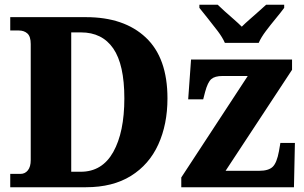

<svg xmlns="http://www.w3.org/2000/svg" viewBox="-20 -786 1277 806"><path d="M23 0V-56H66Q85 -56 97 -71Q109 -86 109 -114V-601Q109 -633 95 -645.5Q81 -658 59 -658H23V-714H341Q501 -714 592 -628.5Q683 -543 683 -373Q683 -264 644.5 -179.5Q606 -95 529.5 -47.5Q453 0 341 0ZM319 -65Q409 -65 455.5 -148Q502 -231 502 -373Q502 -515 455.5 -582.5Q409 -650 320 -650H279V-65ZM741 0V-41L1020 -467H914Q882 -467 867 -454Q852 -441 841 -400L833 -369H770L782 -536H1206V-493L927 -69H1068Q1107 -69 1124.5 -85.5Q1142 -102 1151 -151L1157 -186H1218L1214 0ZM924 -606Q914 -629 894 -655.5Q874 -682 853 -708Q832 -734 817 -753V-766H894Q905 -755 923.5 -738.5Q942 -722 961.5 -705Q981 -688 995 -674Q1009 -688 1028.5 -705Q1048 -722 1066.5 -738.5Q1085 -755 1097 -766H1173V-753Q1159 -734 1137.5 -708Q1116 -682 1096 -655.5Q1076 -629 1066 -606Z"/></svg>

Font: Noto Serif SemiCondensed ExtraBold
Style: Regular
Weight: 800
Width: 4
Designer: Monotype Design Team
Foundry: Monotype Imaging Inc.
Version: Version 2.015